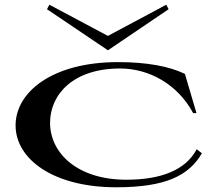

<svg xmlns="http://www.w3.org/2000/svg" viewBox="-20 -778 914 813"><path d="M472 15C683 15 780 -35 835 -129L813 -146C765 -56 659 -17 515 -17C306 -17 192 -131 192 -258C192 -378 290 -488 488 -488C610 -488 731 -423 798 -299H812L763 -465C698 -497 602 -515 480 -515C201 -515 46 -388 46 -247C46 -104 206 15 472 15ZM179 -739 437 -565 694 -739 684 -758 437 -626 189 -758Z"/></svg>

Font: Sprat Extended Medium
Style: Regular
Weight: 500
Width: 9
Designer: Ethan Nakache
Foundry: Collletttivo
Version: Version 2.000;Glyphs 3.2 (3217)